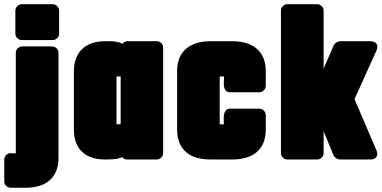

<svg xmlns="http://www.w3.org/2000/svg" viewBox="-39 -719 1793 902"><path d="M63.5 -530.8Q51.3 -530.8 42.2 -539.8Q33.2 -548.8 33.2 -561V-668.9Q33.2 -681.2 42.2 -690.2Q51.3 -699.2 63.5 -699.2H208.5Q220.7 -699.2 229.7 -690.2Q238.8 -681.2 238.8 -668.9V-561Q238.8 -548.8 229.7 -539.8Q220.7 -530.8 208.5 -530.8ZM35.2 1.5V-470.7Q35.2 -482.9 44.2 -491.9Q53.2 -501 65.4 -501H205.6Q217.8 -501 226.8 -491.9Q235.8 -482.9 235.8 -470.7V22Q235.8 59.1 224.4 85.7Q212.9 112.3 192.4 129.6Q171.9 147 143.1 155Q114.3 163.1 79.6 163.1H11.2Q-1 163.1 -10 154.1Q-19 145 -19 132.8V30.8Q-19 18.6 -10 9.5Q-1 0.5 11.2 0.5Q17.1 0.5 23.2 1.2Q29.3 2 35.2 1.5Z M536.6 -513.7Q540.5 -519 546.9 -522.2Q553.2 -525.4 560.1 -525.4H697.3Q709.5 -525.4 718.5 -516.4Q727.5 -507.3 727.5 -495.1V0Q727.5 12.2 718.5 21.2Q709.5 30.3 697.3 30.3H558.1Q543.9 30.3 535.2 19Q518.1 27.3 496.1 28.8Q474.1 30.3 455.1 30.3Q420.9 30.3 393.6 21.5Q366.2 12.7 347.2 -5.1Q328.1 -22.9 318.1 -49.3Q308.1 -75.7 308.1 -110.8V-383.8Q308.1 -418.9 318.4 -445.3Q328.6 -471.7 347.7 -489.5Q366.7 -507.3 393.8 -516.4Q420.9 -525.4 455.1 -525.4H479Q493.7 -525.4 508.3 -522.7Q522.9 -520 536.6 -513.7ZM508.3 -359.9V-135.3H527.8V-359.9Z M993.2 -359.9V-134.8H997.6H1001.5L1008.8 -135.3H1012.7Q1012.7 -144.5 1012 -157Q1011.2 -169.4 1013.4 -180.9Q1015.6 -192.4 1022 -200.4Q1028.3 -208.5 1043 -208.5H1179.2Q1191.4 -208.5 1200.4 -199.5Q1209.5 -190.4 1209.5 -178.2V-110.8Q1209.5 -73.7 1198 -47.1Q1186.5 -20.5 1165.5 -3.2Q1144.5 14.2 1115.7 22.2Q1086.9 30.3 1052.2 30.3H950.2Q915.5 30.3 886.5 22.2Q857.4 14.2 836.7 -3.2Q815.9 -20.5 804.4 -47.1Q793 -73.7 793 -110.8V-383.8Q793 -420.9 804.4 -447.5Q815.9 -474.1 836.9 -491.5Q857.9 -508.8 886.7 -517.1Q915.5 -525.4 950.2 -525.4H1052.2Q1086.9 -525.4 1115.7 -517.1Q1144.5 -508.8 1165.5 -491.5Q1186.5 -474.1 1198 -447.5Q1209.5 -420.9 1209.5 -383.8V-315.9Q1209.5 -303.7 1200.4 -294.7Q1191.4 -285.6 1179.2 -285.6H1043Q1028.3 -285.6 1021.7 -293.7Q1015.1 -301.8 1013.4 -313.5Q1011.7 -325.2 1012.7 -337.9Q1013.7 -350.6 1013.7 -359.9Z M1481.4 -397 1529.3 -507.3Q1530.8 -510.3 1533.9 -513.4Q1537.1 -516.6 1541.3 -519.3Q1545.4 -522 1549.8 -523.7Q1554.2 -525.4 1557.1 -525.4H1702.1Q1714.8 -525.4 1724.4 -518.8Q1733.9 -512.2 1733.9 -498.5Q1733.9 -490.2 1730 -482.4L1626.5 -253.4L1730 -11.7Q1733.4 -3.4 1733.4 3.4Q1733.4 17.1 1724.1 23.7Q1714.8 30.3 1702.1 30.3H1556.2Q1553.2 30.3 1548.8 28.6Q1544.4 26.9 1540.3 23.9Q1536.1 21 1532.7 17.8Q1529.3 14.6 1528.3 11.7L1481.4 -102.5V0Q1481.4 12.2 1472.4 21.2Q1463.4 30.3 1451.2 30.3H1311Q1298.8 30.3 1289.8 21.2Q1280.8 12.2 1280.8 0V-668.9Q1280.8 -681.2 1289.8 -690.2Q1298.8 -699.2 1311 -699.2H1451.2Q1463.4 -699.2 1472.4 -690.2Q1481.4 -681.2 1481.4 -668.9Z"/></svg>

Font: Akaash Gobhi Moti
Style: Regular
Weight: 400
Designer: Kulbir Singh Thind, MD
Foundry: Punjab Online
Version: Version 1.200